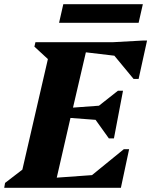

<svg xmlns="http://www.w3.org/2000/svg" viewBox="-47 -890 717 910"><path d="M-27 0 -23 -23 59 -86 180 -610 116 -669 121 -690H488L633 -698H650L610 -516H586L495 -626L360 -642L299 -380L422 -389L512 -460H536L493 -234H469L406 -322L287 -331L222 -48L389 -60L540 -183H565L526 0ZM233 -782 253 -870H630L610 -782Z"/></svg>

Font: Platypi
Style: Bold Italic
Weight: 700
Italic angle: -13°
Designer: David Sargent
Foundry: Bolt Cutter Type
Version: Version 1.200; ttfautohint (v1.8.4.7-5d5b)